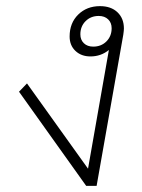

<svg xmlns="http://www.w3.org/2000/svg" viewBox="-20 -606 463 626"><path d="M384 -513Q384 -507 382 -493L295 0H261L42 -307L68 -334L267 -56L335 -443Q309 -422 275 -422Q245 -422 226 -440Q207 -458 207 -487Q207 -531 235 -558.5Q263 -586 306 -586Q342 -586 363 -566Q384 -546 384 -513ZM344 -514Q344 -532 332.5 -543Q321 -554 302 -554Q276 -554 259 -537Q242 -520 242 -494Q242 -476 253.5 -465Q265 -454 284 -454Q310 -454 327 -471Q344 -488 344 -514Z"/></svg>

Font: Sarabun Thin
Style: Italic
Weight: 250
Italic angle: -10°
Designer: Suppakit Chalermlarp | Katatrad Co.,Ltd.
Foundry: Cadson Demak Co.,Ltd.
Version: Version 1.000; ttfautohint (v1.6)